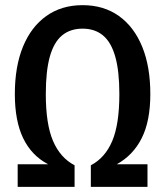

<svg xmlns="http://www.w3.org/2000/svg" viewBox="-20 -724 640 744"><path d="M300 -613Q252.5 -613 220.8 -587Q189 -561 173.2 -505Q157.5 -449 157.5 -359.5Q157.5 -243 185.5 -177.8Q213.5 -112.5 269 -83.5V0H48.5V-87.5H166.5Q102.5 -121 70 -188Q37.5 -255 37.5 -359.5Q37.5 -466 69 -543Q100.5 -620 159.5 -662Q218.5 -704 300 -704Q382 -704 440.8 -662Q499.5 -620 531 -543Q562.5 -466 562.5 -359.5Q562.5 -255 529.2 -188.8Q496 -122.5 432.5 -87.5H551.5V0H332V-83.5Q387.5 -112.5 415 -177.8Q442.5 -243 442.5 -359.5Q442.5 -449 426.5 -505Q410.5 -561 378.8 -587Q347 -613 300 -613Z"/></svg>

Font: Fira Code Light Medium
Style: Regular
Weight: 500
Monospace: yes
Version: Version 5.002